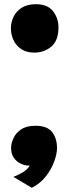

<svg xmlns="http://www.w3.org/2000/svg" viewBox="-20 -809 331 916"><path d="M144 -558Q106 -558 81 -575Q56 -592 44 -618.5Q32 -645 32 -674Q32 -702 44.5 -728.5Q57 -755 83.5 -772Q110 -789 151 -789Q207 -789 233 -755.5Q259 -722 259 -679Q259 -615 224.5 -586.5Q190 -558 144 -558ZM132 87 44 35Q67 26 89.5 12.5Q112 -1 122 -19H116Q99 -19 79.5 -28Q60 -37 46.5 -55.5Q33 -74 33 -103Q33 -125 44 -149.5Q55 -174 80.5 -191.5Q106 -209 149 -209Q205 -209 228.5 -179Q252 -149 252 -102Q252 -76 239 -39.5Q226 -3 199.5 31.5Q173 66 132 87Z"/></svg>

Font: Mochiy Pop P One
Style: Regular
Weight: 400
Designer: FONTDASU
Foundry: FONTDASU / Google Inc. / Adobe
Version: Version 2.000